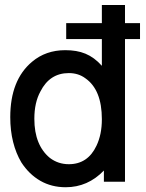

<svg xmlns="http://www.w3.org/2000/svg" viewBox="-20 -744 596 786"><path d="M491.7 -649.4H553.2V-584H491.7V0H405.3V-45.9Q339.4 22.5 249 22.5Q190.9 22.5 145 -3.9Q99.1 -30.3 67.4 -79.1Q45.4 -116.2 33.7 -162.8Q22 -209.5 22 -264.2Q22 -416.5 111.3 -491.2Q167.5 -538.6 247.1 -538.6Q270.5 -538.6 291 -535.2Q311.5 -531.7 329.8 -524.2Q348.1 -516.6 364.7 -504.4Q381.3 -492.2 397 -474.6V-584H251V-649.4H397V-723.6H491.7ZM261.7 -444.8Q183.6 -444.8 145.5 -369.6Q120.6 -324.2 120.6 -257.8Q120.6 -202.6 137 -162.6Q153.3 -122.6 184.6 -97.2Q218.3 -71.8 261.7 -71.8Q339.4 -71.8 375 -147.5Q385.7 -169.9 391.4 -197Q397 -224.1 397 -255.9Q397 -377 329.1 -423.8Q300.8 -444.8 261.7 -444.8Z"/></svg>

Font: SolaimanLipi
Style: Bold
Weight: 700
Designer: Solaiman Karim
Foundry: Al Mamun Sumon
Version: Version 2.000